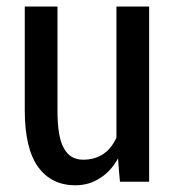

<svg xmlns="http://www.w3.org/2000/svg" viewBox="-20 -548 525 579"><path d="M335.9 -70.3Q314.5 -31.2 281.2 -10.7Q249 10.7 207 10.7Q134.8 10.7 94.7 -44.9Q54.7 -100.6 54.7 -215.8Q54.7 -227.5 54.7 -240.2Q54.7 -306.6 54.7 -418.9Q54.7 -446.3 54.7 -528.3Q79.1 -528.3 153.3 -528.3Q153.3 -450.2 153.3 -214.8Q153.3 -133.8 172.9 -100.6Q191.4 -66.4 230.5 -66.4Q266.6 -66.4 292 -84Q316.4 -100.6 331.1 -132.8Q331.1 -264.6 331.1 -528.3Q355.5 -528.3 429.7 -528.3Q429.7 -396.5 429.7 0Q408.2 0 341.8 0Q339.8 -17.6 335.9 -70.3Z"/></svg>

Font: Noto Sans Hebrew DECATHLON 
Style: Regular
Weight: 400
Designer: Monotype Design team
Version: Version 1.03 uh